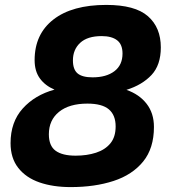

<svg xmlns="http://www.w3.org/2000/svg" viewBox="-20 -746 702 782"><path d="M268 16Q196 16 141 -3Q86 -22 54.5 -62Q23 -102 23 -163Q23 -249 72.5 -304Q122 -359 202 -381Q164 -397 142.5 -426.5Q121 -456 121 -501Q121 -607 197.5 -666.5Q274 -726 413 -726Q530 -726 582.5 -680Q635 -634 635 -553Q635 -481 597 -440.5Q559 -400 495 -380Q547 -362 577 -323.5Q607 -285 607 -229Q607 -142 563 -88Q519 -34 442.5 -9Q366 16 268 16ZM357 -431Q413 -431 446 -456Q479 -481 479 -528Q479 -565 457 -582Q435 -599 394 -599Q336 -599 306.5 -571.5Q277 -544 277 -500Q277 -463 296 -447Q315 -431 357 -431ZM288 -112Q334 -112 371 -124Q408 -136 429.5 -162Q451 -188 451 -231Q451 -277 423.5 -300.5Q396 -324 336 -324Q262 -324 220.5 -290.5Q179 -257 179 -199Q179 -152 206.5 -132Q234 -112 288 -112Z"/></svg>

Font: Geist
Style: Bold Italic
Weight: 700
Italic angle: -12°
Designer: Basement.studio, Andrés Briganti, Mateo Zaragoza
Foundry: Basement.studio, Vercel, Andrés Briganti, Guido Ferreyra, Mateo Zaragoza
Version: Version 1.500; ttfautohint (v1.8.4.7-5d5b)